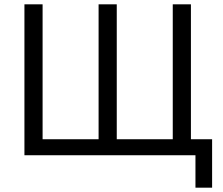

<svg xmlns="http://www.w3.org/2000/svg" viewBox="-20 -718 1033 888"><path d="M884 150V0H93V-698H177V-74H436V-698H520V-74H779V-698H863V-74H961V150Z"/></svg>

Font: IBM Plex Sans Var
Style: Regular
Weight: 400
Designer: Mike Abbink, Paul van der Laan, Pieter van Rosmalen
Foundry: Bold Monday
Version: Version 3.000